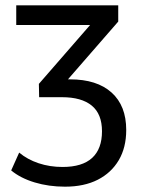

<svg xmlns="http://www.w3.org/2000/svg" viewBox="-20 -511 530 721"><path d="M224 190Q163 190 110 174Q57 158 22 129L52 62Q83 88 125 102Q167 116 215 116Q289 116 326 82Q363 48 363 -18Q363 -83 324.5 -114.5Q286 -146 213 -146H127L126 -196L340 -442V-417H41V-491H424V-430L216 -191L195 -213H243Q344 -213 399 -163.5Q454 -114 454 -23Q454 43 426 90.5Q398 138 347 164Q296 190 224 190Z"/></svg>

Font: Nunito Sans 10pt SemiCondensed Medium
Style: Regular
Weight: 500
Width: 4
Designer: Vernon Adams
Foundry: Vernon Adams
Version: Version 3.101;gftools[0.9.27]